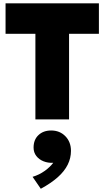

<svg xmlns="http://www.w3.org/2000/svg" viewBox="-20 -720 630 1158"><path d="M193.5 0V-516H13.5V-700H576.5V-516H396.5V0ZM226 418.5 176.5 346.5Q216.5 334.5 249 311.2Q281.5 288 301 262Q269.5 263.5 242.5 252.8Q215.5 242 199 220.8Q182.5 199.5 182.5 170Q182.5 122.5 212 94.8Q241.5 67 288.5 67Q340.5 67 374.2 101.5Q408 136 408 190Q408 233.5 388.5 273Q369 312.5 328.8 348.5Q288.5 384.5 226 418.5Z"/></svg>

Font: Geologica Cursive Black
Style: Regular
Weight: 900
Designer: Sindre Bremnes, Frode Helland
Foundry: Monokrom Skriftforlag AS
Version: Version 1.010;gftools[0.9.28]